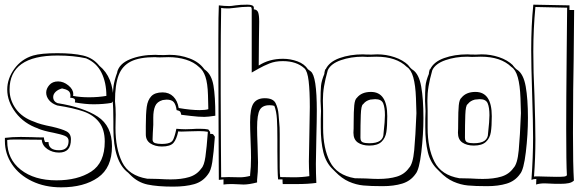

<svg xmlns="http://www.w3.org/2000/svg" viewBox="-20 -757 2482 823"><path d="M381 -310Q346 -310 301 -318L302 -326Q302 -332 297 -334.5Q292 -337 287 -337.5Q282 -338 281 -338L282 -346Q282 -362 272 -368.5Q262 -375 246 -378Q228 -373 218 -363Q208 -353 208 -341Q208 -322 228 -314L226 -315Q338 -297 399 -257Q460 -217 460 -130Q460 -38 400 4Q340 46 242 46Q172 46 117 19.5Q62 -7 31.5 -52.5Q1 -98 1 -152V-166Q32 -170 69 -170L121 -169Q137 -168 168 -168Q168 -160 173 -148H188Q188 -113 233 -113Q274 -113 274 -153Q274 -168 258.5 -174.5Q243 -181 209 -188Q166 -196 143 -206H144Q83 -227 47 -274.5Q11 -322 11 -373Q11 -420 41.5 -462Q72 -504 122 -519Q156 -529 226 -529Q293 -529 336 -519Q379 -509 406 -475Q466 -426 466 -326L458 -316Q423 -310 381 -310ZM226 -519Q21 -519 21 -373Q21 -328 48 -290.5Q75 -253 127 -235Q151 -224 203 -214Q246 -204 265 -194Q284 -184 284 -160Q284 -130 271 -116.5Q258 -103 233 -103Q205 -103 183 -118Q161 -133 159 -158L44 -159Q21 -159 11 -157V-152Q11 -75 69 -29.5Q127 16 222 16Q313 16 371 -21.5Q429 -59 429 -150Q429 -202 405 -233Q381 -264 338.5 -279Q296 -294 225 -305Q202 -313 190 -328Q178 -343 178 -360Q178 -377 191.5 -392.5Q205 -408 229 -408Q252 -408 273 -391Q294 -374 294 -354Q294 -348 293 -346Q324 -340 361 -340Q402 -340 436 -346Q436 -403 415 -445.5Q394 -488 349 -507Q295 -519 226 -519Z M871 -9Q849 22 812 32.5Q775 43 722 43Q655 43 612.5 34Q570 25 538 -8L529 -17Q466 -64 466 -207V-238Q466 -297 463 -322Q463 -361 466.5 -387Q470 -413 483 -448L482 -447Q491 -484 537.5 -503Q584 -522 646 -522Q654 -521 683 -521L707 -522Q752 -522 793 -506.5Q834 -491 856 -460L860 -457Q887 -437 895 -390.5Q903 -344 903 -261Q871 -256 856 -256Q831 -256 798.5 -260Q766 -264 757 -265Q756 -267 755 -272.5Q754 -278 750 -280.5Q746 -283 737 -285Q734 -308 725 -319Q716 -330 694 -330Q690 -330 676 -328H677Q653 -321 645 -302Q637 -283 637 -253V-222Q637 -211 635 -187L634 -159Q634 -147 645 -143.5Q656 -140 674 -140Q702 -140 715 -149H714Q720 -152 724.5 -163.5Q729 -175 732 -187.5Q735 -200 736 -205Q760 -203 775 -203L806 -204Q816 -205 836 -205Q860 -205 873 -202L881 -191L880 -184L893 -182L901 -171Q896 -101 890 -62.5Q884 -24 871 -9ZM792 -194Q780 -193 759 -193Q747 -193 744 -194Q737 -160 723.5 -144.5Q710 -129 674 -129Q645 -129 625 -142Q605 -155 605 -181V-217Q605 -270 609 -299Q613 -328 628.5 -344.5Q644 -361 677 -361Q705 -361 723 -343Q741 -325 746 -294Q798 -285 836 -285Q860 -285 873 -289Q873 -299 871.5 -349.5Q870 -400 860.5 -428Q851 -456 834 -469Q811 -491 776.5 -501.5Q742 -512 703 -512L665 -511Q652 -511 645 -512Q578 -512 541 -493.5Q504 -475 488.5 -434.5Q473 -394 473 -323Q476 -296 476 -266L475 -209Q475 -120 503.5 -62Q532 -4 611 9L658 10Q692 12 711 12Q758 12 791 2Q824 -8 843 -35Q855 -47 860.5 -85Q866 -123 871 -192Q857 -195 833 -195Z M1091 -664 1090 -594 1089 -476Q1133 -505 1193 -505Q1225 -505 1255 -494Q1285 -483 1300 -460L1312 -451Q1338 -431 1338 -283Q1338 -244 1336 -166Q1334 -90 1334 -55Q1334 -15 1336 27Q1300 32 1252 32H1192Q1191 25 1191 12H1172Q1169 -19 1169 -109V-159Q1169 -213 1167 -246.5Q1165 -280 1156 -303Q1149 -306 1135 -306Q1105 -306 1093.5 -286Q1082 -266 1082 -209Q1082 -182 1084 -134Q1086 -84 1086 -61Q1086 -18 1082 14V25Q1047 34 1024 34Q1010 34 1002 33L978 32H967Q952 32 938 34V12L918 14Q918 -101 917 -175L916 -476V-590Q916 -696 918 -734Q942 -731 963 -731Q971 -731 989.5 -734Q1008 -737 1040 -737Q1067 -737 1068 -725V-717Q1082 -716 1086.5 -704Q1091 -692 1091 -664ZM1059 -715Q1059 -723 1057 -725.5Q1055 -728 1046 -728Q1018 -728 983 -723Q967 -721 963 -721H951Q938 -721 928 -723Q926 -603 926 -493V-355L927 -131Q928 -79 928 3Q940 2 960 2L1008 3Q1029 3 1052 -3V-7Q1056 -40 1056 -81Q1056 -107 1054 -157Q1052 -207 1052 -233Q1052 -293 1067 -314.5Q1082 -336 1115 -336Q1151 -336 1161.5 -314.5Q1172 -293 1174 -266.5Q1176 -240 1177 -230Q1179 -215 1179 -182V-147V-73V-41Q1179 -11 1181 2L1239 3Q1275 3 1306 -2Q1304 -40 1304 -65Q1304 -100 1306 -178Q1308 -260 1308 -298Q1308 -367 1303 -409.5Q1298 -452 1285 -464Q1251 -495 1192 -495Q1160 -495 1135 -485Q1110 -475 1088 -462.5Q1066 -450 1059 -446V-697Z M1536 -524Q1544 -523 1573 -523L1597 -524Q1635 -524 1671 -512Q1707 -500 1731 -477H1730Q1733 -473 1739 -466.5Q1745 -460 1750 -457L1749 -458Q1776 -440 1785.5 -386Q1795 -332 1795 -252Q1795 -181 1786 -105Q1777 -29 1761 -11Q1740 19 1704 30Q1668 41 1620 41Q1569 41 1537.5 38Q1506 35 1475.5 21.5Q1445 8 1417 -21L1408 -30Q1377 -59 1366 -104.5Q1355 -150 1355 -211V-247L1356 -281Q1356 -293 1355 -304Q1354 -315 1354 -324Q1354 -367 1356 -389Q1358 -411 1371 -442H1370Q1371 -448 1372.5 -454Q1374 -460 1376 -462V-461L1375 -458L1376 -460Q1391 -492 1435.5 -508Q1480 -524 1536 -524ZM1365 -283V-209Q1365 -121 1394.5 -63.5Q1424 -6 1501 7L1548 8Q1582 10 1601 10Q1648 10 1681 0Q1714 -10 1733 -37Q1750 -54 1755.5 -113Q1761 -172 1765 -272Q1765 -281 1763 -336.5Q1761 -392 1751.5 -425.5Q1742 -459 1724 -470Q1679 -514 1593 -514L1555 -513Q1542 -513 1535 -514Q1484 -514 1441 -499Q1398 -484 1385 -456Q1374 -417 1369 -387Q1364 -357 1364 -325ZM1640 -259Q1640 -216 1636 -190.5Q1632 -165 1615 -149Q1598 -133 1563 -133Q1533 -133 1514 -146Q1495 -159 1495 -188Q1496 -201 1496 -234Q1496 -280 1498.5 -305.5Q1501 -331 1510 -338Q1530 -363 1570 -363Q1640 -363 1640 -259ZM1525 -167Q1525 -151 1535 -147Q1545 -143 1563 -143Q1624 -143 1624 -185Q1630 -239 1630 -263Q1630 -296 1622.5 -314Q1615 -332 1588 -332Q1582 -332 1566 -330H1567Q1548 -325 1538 -312L1536 -310Q1528 -305 1526.5 -264.5Q1525 -224 1525 -167Z M1984 -524Q1992 -523 2021 -523L2045 -524Q2083 -524 2119 -512Q2155 -500 2179 -477H2178Q2181 -473 2187 -466.5Q2193 -460 2198 -457L2197 -458Q2224 -440 2233.5 -386Q2243 -332 2243 -252Q2243 -181 2234 -105Q2225 -29 2209 -11Q2188 19 2152 30Q2116 41 2068 41Q2017 41 1985.5 38Q1954 35 1923.5 21.5Q1893 8 1865 -21L1856 -30Q1825 -59 1814 -104.5Q1803 -150 1803 -211V-247L1804 -281Q1804 -293 1803 -304Q1802 -315 1802 -324Q1802 -367 1804 -389Q1806 -411 1819 -442H1818Q1819 -448 1820.5 -454Q1822 -460 1824 -462V-461L1823 -458L1824 -460Q1839 -492 1883.5 -508Q1928 -524 1984 -524ZM1813 -283V-209Q1813 -121 1842.5 -63.5Q1872 -6 1949 7L1996 8Q2030 10 2049 10Q2096 10 2129 0Q2162 -10 2181 -37Q2198 -54 2203.5 -113Q2209 -172 2213 -272Q2213 -281 2211 -336.5Q2209 -392 2199.5 -425.5Q2190 -459 2172 -470Q2127 -514 2041 -514L2003 -513Q1990 -513 1983 -514Q1932 -514 1889 -499Q1846 -484 1833 -456Q1822 -417 1817 -387Q1812 -357 1812 -325ZM2088 -259Q2088 -216 2084 -190.5Q2080 -165 2063 -149Q2046 -133 2011 -133Q1981 -133 1962 -146Q1943 -159 1943 -188Q1944 -201 1944 -234Q1944 -280 1946.5 -305.5Q1949 -331 1958 -338Q1978 -363 2018 -363Q2088 -363 2088 -259ZM1973 -167Q1973 -151 1983 -147Q1993 -143 2011 -143Q2072 -143 2072 -185Q2078 -239 2078 -263Q2078 -296 2070.5 -314Q2063 -332 2036 -332Q2030 -332 2014 -330H2015Q1996 -325 1986 -312L1984 -310Q1976 -305 1974.5 -264.5Q1973 -224 1973 -167Z M2421 -714H2441Q2441 -668 2439 -502Q2438 -453 2437 -373Q2436 -293 2436 -186Q2436 -48 2440 17Q2432 25 2418 28Q2404 31 2382 31Q2353 31 2338 30H2339L2315 29Q2293 29 2278 34L2279 10Q2267 10 2258 14Q2265 -84 2265 -167Q2265 -228 2261 -354Q2257 -478 2257 -543Q2257 -648 2266 -737L2421 -734ZM2266 -536Q2266 -450 2271 -347Q2275 -221 2275 -160Q2275 -80 2269 0Q2271 -1 2285 -1Q2306 -1 2319 0L2364 1Q2386 1 2396.5 0Q2407 -1 2410 -6Q2407 -55 2407 -207Q2407 -322 2409 -522L2411 -724L2275 -727Q2266 -631 2266 -536Z"/></svg>

Font: Londrina Shadow
Style: Regular
Weight: 400
Designer: Marcelo Magalhaes
Foundry: Marcelo Magalhães
Version: Version 1.002